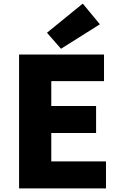

<svg xmlns="http://www.w3.org/2000/svg" viewBox="-20 -1047 670 1067"><path d="M86 0H569V-150H265V-308H514V-458H265V-596H558V-744H86ZM319 -776 535 -912 440 -1027 241 -865Z"/></svg>

Font: Noto Sans CJK JP Black
Style: Regular
Weight: 900
Designer: Ryoko NISHIZUKA (kana & ideographs); Paul D. Hunt (Latin, Greek & Cyrillic); Wenlong ZHANG (bopomofo); Sandoll Communica
Foundry: Adobe Systems Incorporated
Version: Version 1.004;PS 1.004;hotconv 1.0.82;makeotf.lib2.5.63406